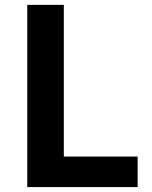

<svg xmlns="http://www.w3.org/2000/svg" viewBox="-20 -760 616 780"><path d="M90.8 0V-740.2H239.3V-124H539.1V0Z"/></svg>

Font: Gen Shin Gothic Bold
Style: Bold
Weight: 700
Designer: [Source Han Sans]
Ryoko NISHIZUKA  (kana & ideographs); Paul D. Hunt (Latin, Greek & Cyrillic); Wenlong ZHANG  (bopomofo
Version: Version 1.002.20150607